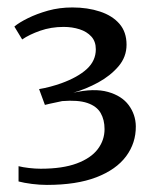

<svg xmlns="http://www.w3.org/2000/svg" viewBox="-20 -924 422 528"><path d="M109 -415.5Q89.5 -415.5 67.8 -418.2Q46 -421 31 -425V-467Q42.5 -464 59.8 -462Q77 -460 92 -460Q152 -460 191 -474.5Q230 -489 248.8 -513.8Q267.5 -538.5 267.5 -569Q267.5 -594.5 256.8 -613.2Q246 -632 220.2 -640.8Q194.5 -649.5 151 -646Q147 -645 137 -643Q127 -641 117.2 -638.8Q107.5 -636.5 103.5 -635.5L87.5 -679Q103 -681.5 118.8 -685.8Q134.5 -690 148.5 -695Q194 -711.5 218.8 -734.2Q243.5 -757 243.5 -788.5Q243.5 -810 231.2 -823.5Q219 -837 198.8 -843.5Q178.5 -850 155 -850Q120.5 -850 90.5 -839.5Q60.5 -829 41 -815.5L19.5 -851Q32.5 -862 56.8 -874Q81 -886 112.2 -894.8Q143.5 -903.5 179 -903.5Q221 -903.5 255 -892.2Q289 -881 308.5 -858.5Q328 -836 328 -801Q328 -767.5 305.8 -741.5Q283.5 -715.5 250 -697.2Q216.5 -679 181.5 -669Q239 -682 277 -671.2Q315 -660.5 334 -634.8Q353 -609 353.5 -577Q354 -531 326.8 -494.2Q299.5 -457.5 245 -436.5Q190.5 -415.5 109 -415.5Z"/></svg>

Font: Merriweather 28pt Light
Style: Regular
Weight: 300
Version: Version 2.100